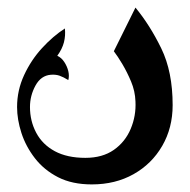

<svg xmlns="http://www.w3.org/2000/svg" viewBox="-20 -282 500 506"><path d="M222 204Q170 204 133 185Q96 166 72 135Q48 104 36.5 68.5Q25 33 25 0Q25 -44 43.5 -84Q62 -124 91 -155.5Q120 -187 151 -207Q153 -188 148.5 -170.5Q144 -153 131 -135Q142 -130 149.5 -118.5Q157 -107 160 -94.5Q163 -82 160 -71Q147 -79 137 -82.5Q127 -86 114 -85Q88 -83 73.5 -56.5Q59 -30 59 0Q59 37 75.5 68Q92 99 124.5 116.5Q157 134 205 134Q250 134 280 113Q310 92 324.5 57.5Q339 23 337 -15Q336 -42 325.5 -67Q315 -92 302.5 -113Q290 -134 280 -147L337 -262Q375 -216 405 -154.5Q435 -93 435 -5Q435 55 407.5 102.5Q380 150 332 177Q284 204 222 204Z"/></svg>

Font: Reem Kufi Fun Medium
Style: Regular
Weight: 500
Designer: Khaled Hosny
Version: Version 1.005